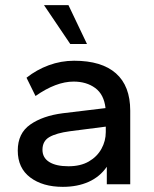

<svg xmlns="http://www.w3.org/2000/svg" viewBox="-20 -716 600 746"><path d="M224 10Q146 10 97.5 -26.5Q49 -63 49 -131Q49 -198 97.5 -232Q146 -266 224 -276L390 -296Q384 -349 350 -374Q316 -399 266 -399Q198 -399 118 -343L83 -414Q122 -445 169.5 -462.5Q217 -480 268 -480Q375 -480 430.5 -431Q486 -382 486 -286V0H395V-68Q368 -29 324.5 -9.5Q281 10 224 10ZM246 -70Q293 -70 325 -88.5Q357 -107 374 -137.5Q391 -168 391 -203V-224L251 -206Q199 -199 172 -183.5Q145 -168 145 -134Q145 -103 171.5 -86.5Q198 -70 246 -70ZM253 -545 151 -696H246L318 -545Z"/></svg>

Font: Gantari Medium
Style: Regular
Weight: 500
Designer: Anugrah Pasau
Foundry: Lafontype
Version: Version 1.000; ttfautohint (v1.8.4.7-5d5b)